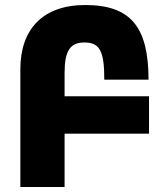

<svg xmlns="http://www.w3.org/2000/svg" viewBox="-20 -744 663 764"><path d="M61 0H237V-212H573V-361H237V-454C237 -543 260 -575 316 -575C378 -575 395 -539 395 -427H571C571 -637 500 -724 319 -724C149 -724 61 -626 61 -469Z"/></svg>

Font: Noto Sans Armenian Condensed Black
Style: Regular
Weight: 900
Width: 3
Designer: Monotype Design Team
Foundry: Monotype Imaging Inc.
Version: Version 2.008